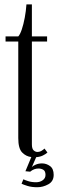

<svg xmlns="http://www.w3.org/2000/svg" viewBox="-20 -684 256 846"><path d="M144.5 141Q119.5 141 101 135.2Q82.5 129.5 75 125.5L83 106Q88.5 109 103.8 114Q119 119 139 119Q156 119 168.2 110.2Q180.5 101.5 180.5 86.5Q180.5 70 171 64.2Q161.5 58.5 149.5 58.5Q129.5 58.5 113 72.5L92 70.5L118 8Q95 5.5 77.8 -12Q60.5 -29.5 60.5 -75.5V-501H4.5V-523.5H60.5Q68.5 -532 76 -554.2Q83.5 -576.5 89 -605.8Q94.5 -635 96.5 -664.5H120.5V-523.5H187.5V-501H120.5V-48Q120.5 -28.5 128.2 -21.5Q136 -14.5 144.5 -14.5Q155 -14.5 163.5 -19.8Q172 -25 176 -29.5L189 -12Q181 -4.5 168.2 1.5Q155.5 7.5 139.5 8.5L120 53Q125 46.5 137.8 41.2Q150.5 36 165 36Q184.5 36 200.5 47.8Q216.5 59.5 216.5 86.5Q216.5 115 193 128Q169.5 141 144.5 141Z"/></svg>

Font: Imbue 50pt Light
Style: Regular
Weight: 300
Designer: Tyler Finck
Foundry: Etcetera Type Company
Version: Version 1.102; ttfautohint (v1.8.3)